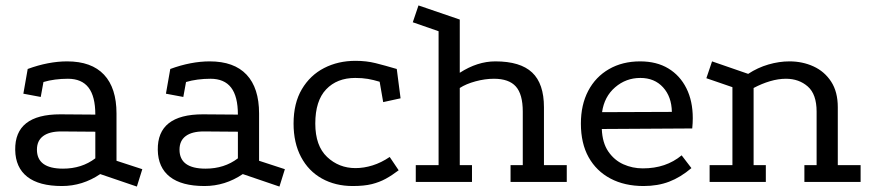

<svg xmlns="http://www.w3.org/2000/svg" viewBox="-20 -670 3212 707"><path d="M349 -29Q284 15 208 15Q124 15 80.5 -19Q37 -53 36 -118Q34 -249 202 -249L331 -248Q331 -315 306 -347.5Q281 -380 230 -380Q206 -380 183 -377Q160 -374 140 -368L130 -313L66 -325L82 -416Q120 -430 156.5 -437Q193 -444 227 -444Q317 -444 363 -395Q409 -346 409 -252V-78L504 -47L484 17ZM205 -186Q162 -186 139 -169Q116 -152 116 -119Q116 -49 212 -49Q281 -49 331 -87V-185Z M874 -29Q809 15 733 15Q649 15 605.5 -19Q562 -53 561 -118Q559 -249 727 -249L856 -248Q856 -315 831 -347.5Q806 -380 755 -380Q731 -380 708 -377Q685 -374 665 -368L655 -313L591 -325L607 -416Q645 -430 681.5 -437Q718 -444 752 -444Q842 -444 888 -395Q934 -346 934 -252V-78L1029 -47L1009 17ZM730 -186Q687 -186 664 -169Q641 -152 641 -119Q641 -49 737 -49Q806 -49 856 -87V-185Z M1378 -369Q1355 -376 1334.5 -379.5Q1314 -383 1288 -383Q1221 -383 1181 -341Q1141 -299 1141 -215Q1141 -133 1184.5 -92Q1228 -51 1289 -51Q1320 -51 1352 -61Q1384 -71 1415 -92L1448 -43Q1423 -24 1400 -11.5Q1377 1 1349 8Q1321 15 1279 15Q1215 15 1165.5 -12.5Q1116 -40 1088.5 -92Q1061 -144 1061 -215Q1061 -290 1091.5 -341.5Q1122 -393 1173.5 -419.5Q1225 -446 1289 -446Q1329 -446 1363 -437.5Q1397 -429 1441 -416L1455 -308L1391 -294Z M1511 0V-62H1595V-555L1500 -588L1521 -650L1673 -598V-402Q1738 -444 1804 -444Q1896 -444 1939.5 -403Q1983 -362 1983 -275V-62H2067V0H1860V-62H1905V-259Q1905 -323 1879.5 -351.5Q1854 -380 1799 -380Q1766 -380 1731 -370.5Q1696 -361 1673 -346V-62H1718V0Z M2526 -51Q2486 -17 2444 -1Q2402 15 2350 15Q2280 15 2228 -12.5Q2176 -40 2147.5 -91Q2119 -142 2119 -215Q2119 -284 2146 -335.5Q2173 -387 2222.5 -415.5Q2272 -444 2337 -444Q2398 -444 2441 -418Q2484 -392 2507.5 -345Q2531 -298 2531 -235Q2531 -226 2530.5 -216.5Q2530 -207 2529 -197L2196 -195Q2198 -144 2220 -112Q2242 -80 2275.5 -65Q2309 -50 2347 -50Q2390 -50 2425.5 -62Q2461 -74 2490 -98ZM2454 -258Q2453 -314 2421.5 -348.5Q2390 -383 2338 -383Q2285 -383 2245 -348.5Q2205 -314 2197 -257Z M2593 0V-62H2677V-349L2581 -382L2602 -444L2735 -398Q2770 -421 2809.5 -432.5Q2849 -444 2887 -444Q2935 -444 2975.5 -425.5Q3016 -407 3040.5 -369.5Q3065 -332 3065 -275V-62H3149V0H2942V-62H2987V-259Q2987 -323 2954.5 -351.5Q2922 -380 2874 -380Q2846 -380 2815.5 -371Q2785 -362 2755 -346V-62H2800V0Z"/></svg>

Font: Podkova VF Beta
Style: Regular
Weight: 400
Designer: Ilya Yudin
Foundry: Cyreal (www.cyreal.org)
Version: Version 2.100